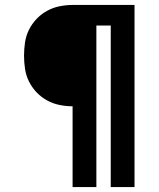

<svg xmlns="http://www.w3.org/2000/svg" viewBox="-20 -755 640 775"><path d="M273 0V-326Q246 -326 219.5 -331.5Q193 -337 169.5 -350Q146 -363 127.5 -382.5Q109 -402 97 -426Q85 -450 81 -477Q77 -504 77 -530Q77 -557 81 -584Q85 -611 97 -635Q109 -659 127.5 -678.5Q146 -698 169.5 -711Q193 -724 219.5 -729.5Q246 -735 273 -735H523V0H427V-652H369V0Z"/></svg>

Font: Iosevka SS04 Semibold Extended
Style: Regular
Weight: 600
Width: 7
Monospace: yes
Designer: Belleve Invis
Foundry: Belleve Invis
Version: Version 19.0.0; ttfautohint (v1.8.4)